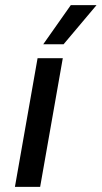

<svg xmlns="http://www.w3.org/2000/svg" viewBox="-20 -726 395 746"><path d="M126 -500H224L136 0H38ZM255 -706H355L227 -554H148Z"/></svg>

Font: Sarabun Medium
Style: Italic
Weight: 500
Italic angle: -10°
Designer: Suppakit Chalermlarp | Katatrad Co.,Ltd.
Foundry: Cadson Demak Co.,Ltd.
Version: Version 1.000; ttfautohint (v1.6)